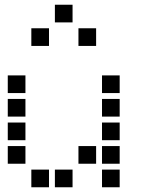

<svg xmlns="http://www.w3.org/2000/svg" viewBox="-20 -808 640 815"><path d="M214 -788Q213 -788 213 -788Q213 -788 213 -787V-714Q213 -713 213 -713Q213 -713 214 -713H287Q288 -713 288 -713Q288 -713 288 -714V-787Q288 -788 288 -788Q288 -788 287 -788ZM114 -688Q113 -688 113 -688Q113 -688 113 -687V-614Q113 -613 113 -613Q113 -613 114 -613H187Q188 -613 188 -613Q188 -613 188 -614V-687Q188 -688 188 -688Q188 -688 187 -688ZM314 -688Q313 -688 313 -688Q313 -688 313 -687V-614Q313 -613 313 -613Q313 -613 314 -613H387Q388 -613 388 -613Q388 -613 388 -614V-687Q388 -688 388 -688Q388 -688 387 -688ZM14 -488Q13 -488 13 -488Q13 -488 13 -487V-414Q13 -413 13 -413Q13 -413 14 -413H87Q88 -413 88 -413Q88 -413 88 -414V-487Q88 -488 88 -488Q88 -488 87 -488ZM414 -488Q413 -488 413 -488Q413 -488 413 -487V-414Q413 -413 413 -413Q413 -413 414 -413H487Q488 -413 488 -413Q488 -413 488 -414V-487Q488 -488 488 -488Q488 -488 487 -488ZM14 -388Q13 -388 13 -388Q13 -388 13 -387V-314Q13 -313 13 -313Q13 -313 14 -313H87Q88 -313 88 -313Q88 -313 88 -314V-387Q88 -388 88 -388Q88 -388 87 -388ZM414 -388Q413 -388 413 -388Q413 -388 413 -387V-314Q413 -313 413 -313Q413 -313 414 -313H487Q488 -313 488 -313Q488 -313 488 -314V-387Q488 -388 488 -388Q488 -388 487 -388ZM14 -288Q13 -288 13 -288Q13 -288 13 -287V-214Q13 -213 13 -213Q13 -213 14 -213H87Q88 -213 88 -213Q88 -213 88 -214V-287Q88 -288 88 -288Q88 -288 87 -288ZM414 -288Q413 -288 413 -288Q413 -288 413 -287V-214Q413 -213 413 -213Q413 -213 414 -213H487Q488 -213 488 -213Q488 -213 488 -214V-287Q488 -288 488 -288Q488 -288 487 -288ZM14 -188Q13 -188 13 -188Q13 -188 13 -187V-114Q13 -113 13 -113Q13 -113 14 -113H87Q88 -113 88 -113Q88 -113 88 -114V-187Q88 -188 88 -188Q88 -188 87 -188ZM314 -188Q313 -188 313 -188Q313 -188 313 -187V-114Q313 -113 313 -113Q313 -113 314 -113H387Q388 -113 388 -113Q388 -113 388 -114V-187Q388 -188 388 -188Q388 -188 387 -188ZM414 -188Q413 -188 413 -188Q413 -188 413 -187V-114Q413 -113 413 -113Q413 -113 414 -113H487Q488 -113 488 -113Q488 -113 488 -114V-187Q488 -188 488 -188Q488 -188 487 -188ZM114 -88Q113 -88 113 -88Q113 -88 113 -87V-14Q113 -13 113 -13Q113 -13 114 -13H187Q188 -13 188 -13Q188 -13 188 -14V-87Q188 -88 188 -88Q188 -88 187 -88ZM214 -88Q213 -88 213 -88Q213 -88 213 -87V-14Q213 -13 213 -13Q213 -13 214 -13H287Q288 -13 288 -13Q288 -13 288 -14V-87Q288 -88 288 -88Q288 -88 287 -88ZM414 -88Q413 -88 413 -88Q413 -88 413 -87V-14Q413 -13 413 -13Q413 -13 414 -13H487Q488 -13 488 -13Q488 -13 488 -14V-87Q488 -88 488 -88Q488 -88 487 -88Z"/></svg>

Font: Doto Black
Style: Bold
Weight: 700
Monospace: yes
Version: Version 1.000